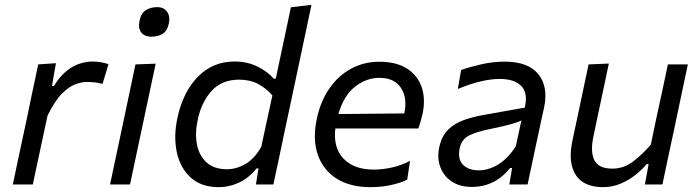

<svg xmlns="http://www.w3.org/2000/svg" viewBox="-20 -762 2883 793"><path d="M33 0Q44.5 -55 55.2 -105.8Q66 -156.5 79.5 -219L90 -268.5Q100 -317 112.2 -375.2Q124.5 -433.5 138 -496L211 -501L194.5 -406.5H202.5Q228.5 -448.5 256.5 -470.2Q284.5 -492 311.8 -500Q339 -508 362.5 -508Q380 -508 397.5 -504.8Q415 -501.5 428 -497L403.5 -415.5Q385 -420.5 369.5 -422Q354 -423.5 338.5 -423.5Q317 -423.5 290.8 -413.8Q264.5 -404 235.2 -374.5Q206 -345 176.5 -285L161.5 -215.5Q149 -156.5 138 -105.8Q127 -55 115.5 0Z M434.5 0Q446 -55 457 -106Q468 -157 481 -219L491.5 -268.5Q505.5 -336 516.8 -388.8Q528 -441.5 539.5 -496L623 -499Q611 -442.5 599.8 -390Q588.5 -337.5 574 -268.5L563.5 -219Q550.5 -157 539.5 -106Q528.5 -55 517 0ZM604 -610.5Q577 -610.5 563.2 -628.2Q549.5 -646 556.5 -677.5Q562.5 -707.5 582.2 -720Q602 -732.5 629.5 -732.5Q656.5 -732.5 670 -713.5Q683.5 -694.5 677.5 -665.5Q671 -634.5 651.8 -622.5Q632.5 -610.5 604 -610.5Z M884.5 11Q811 11 767.5 -28.8Q724 -68.5 710.2 -133.5Q696.5 -198.5 712.5 -273.5Q735 -381 796.8 -444.5Q858.5 -508 949 -508Q1001 -508 1043.2 -487.2Q1085.5 -466.5 1110.5 -437H1119L1131 -494Q1144 -555.5 1156.8 -615.2Q1169.5 -675 1181.5 -732L1266.5 -742Q1253.5 -681.5 1240.8 -620.5Q1228 -559.5 1214 -494L1155.5 -219Q1142.5 -156.5 1131.8 -106Q1121 -55.5 1109 0H1037L1047.5 -66.5H1040Q1007 -26 966.5 -7.5Q926 11 884.5 11ZM917.5 -63Q957 -63 994.5 -85.2Q1032 -107.5 1059 -155.5L1105 -368Q1080 -397 1046.5 -415Q1013 -433 968 -433Q895 -433 853 -385.5Q811 -338 796.5 -266.5Q784.5 -211.5 793.5 -165.2Q802.5 -119 833.2 -91Q864 -63 917.5 -63Z M1510 11Q1426.5 11 1370.5 -24.2Q1314.5 -59.5 1292.5 -123Q1270.5 -186.5 1288.5 -271.5Q1303.5 -343 1340 -396Q1376.5 -449 1429.5 -478Q1482.5 -507 1547 -507Q1618 -507 1662.5 -477.8Q1707 -448.5 1722.8 -398.5Q1738.5 -348.5 1724 -286Q1721 -272.5 1716.5 -258Q1712 -243.5 1708 -231.5H1365Q1355.5 -152 1398.8 -106.8Q1442 -61.5 1524.5 -61.5Q1561 -61.5 1601.2 -70.8Q1641.5 -80 1673.5 -98L1662 -20.5Q1643.5 -9.5 1601.2 0.8Q1559 11 1510 11ZM1547.5 -440.5Q1493 -440.5 1446.5 -404Q1400 -367.5 1377.5 -291L1649.5 -293.5L1650 -295Q1663.5 -357.5 1636 -399Q1608.5 -440.5 1547.5 -440.5Z M1929 10Q1879.5 10 1846 -12.2Q1812.5 -34.5 1798.5 -72Q1784.5 -109.5 1794.5 -155Q1804.5 -201.5 1831.8 -227.5Q1859 -253.5 1896.8 -266.5Q1934.5 -279.5 1976 -287L2147.5 -317.5Q2161.5 -377.5 2133 -406.8Q2104.5 -436 2043.5 -436Q2009.5 -436 1966 -426Q1922.5 -416 1871 -394.5L1884.5 -473Q1918.5 -485 1967.2 -496.2Q2016 -507.5 2063.5 -507.5Q2162 -507.5 2203.8 -455.2Q2245.5 -403 2227 -317Q2222 -294.5 2216.2 -268.2Q2210.5 -242 2204 -210.5L2191 -150.5Q2184 -117.5 2176.2 -80.5Q2168.5 -43.5 2159 0H2083.5L2095 -68H2087Q2024 10 1929 10ZM1957.5 -58.5Q1997 -58.5 2037 -82.2Q2077 -106 2110.5 -158L2133.5 -264.5Q2124.5 -260 2110.5 -255.2Q2096.5 -250.5 2070 -243.8Q2043.5 -237 1996.5 -227.5Q1952 -218.5 1919.2 -203.2Q1886.5 -188 1878.5 -149Q1869.5 -104 1892.5 -81.2Q1915.5 -58.5 1957.5 -58.5Z M2471.5 11Q2389.5 11 2357.2 -40.8Q2325 -92.5 2344.5 -182.5Q2349 -203.5 2353.2 -224Q2357.5 -244.5 2363.5 -271.5Q2377 -336.5 2388.2 -388.8Q2399.5 -441 2411 -496L2494.5 -499.5Q2483 -444.5 2471.8 -391.5Q2460.5 -338.5 2448 -279.5L2431 -198.5Q2417.5 -135.5 2434.8 -100.5Q2452 -65.5 2509.5 -65.5Q2555.5 -65.5 2593.8 -94.2Q2632 -123 2668 -164.5L2692 -279.5Q2705 -338 2716 -389.8Q2727 -441.5 2738.5 -496H2821Q2809.5 -441 2798.2 -388.5Q2787 -336 2773.5 -271L2762.5 -219Q2749 -157.5 2738.2 -106.2Q2727.5 -55 2716 0H2643.5L2659 -84H2650.5Q2633 -62.5 2605.8 -40.5Q2578.5 -18.5 2544 -3.8Q2509.5 11 2471.5 11Z"/></svg>

Font: Commissioner
Style: Italic
Weight: 400
Italic angle: -12°
Designer: Kostas Bartsokas
Foundry: Kostas Bartsokas
Version: Version 1.000; ttfautohint (v1.8.3)